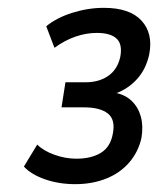

<svg xmlns="http://www.w3.org/2000/svg" viewBox="-20 -729 404 490"><path d="M172 -259Q130 -259 94.5 -271.5Q59 -284 41 -304L75 -360Q91 -344 119 -334Q147 -324 175 -324Q213 -324 237.5 -339Q262 -354 268 -388Q275 -424 255 -439.5Q235 -455 195 -455H137L147 -519H198Q233 -519 256.5 -535.5Q280 -552 287 -584Q293 -616 277.5 -630.5Q262 -645 227 -645Q200 -645 172.5 -635.5Q145 -626 119 -607L98 -662Q125 -684 165 -696.5Q205 -709 245 -709Q311 -709 341 -676.5Q371 -644 361 -591Q353 -553 330 -527.5Q307 -502 274 -490L275 -492Q300 -487 316.5 -471Q333 -455 339.5 -431Q346 -407 341 -377Q333 -341 309.5 -314Q286 -287 250.5 -273Q215 -259 172 -259Z"/></svg>

Font: Nunito Sans 10pt Condensed SemiBold
Style: Italic
Weight: 600
Width: 3
Italic angle: -9°
Designer: Vernon Adams
Foundry: Vernon Adams
Version: Version 3.101;gftools[0.9.27]